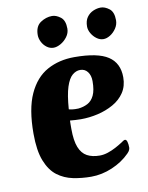

<svg xmlns="http://www.w3.org/2000/svg" viewBox="-83 -781 657 854"><g transform="rotate(-10 245.5 -354.0)"><path d="M259.6 13Q217.4 13 177.9 4.9Q138.5 -3.2 107.4 -26.6Q76.4 -50.1 58 -96.6Q39.6 -143.1 39.6 -219.7Q39.6 -331.5 70.2 -398.2Q100.8 -465 154.5 -494.5Q208.1 -524 277 -524Q382.7 -524 429.5 -493.1Q476.4 -462.3 476.4 -397.9Q476.4 -358.4 457.3 -329.5Q438.1 -300.6 405.7 -282.5Q373.3 -264.3 335.3 -255.6Q297.2 -246.8 258.7 -246.8Q245.8 -246.8 233.2 -247.7Q220.5 -248.5 209.6 -249.5Q209.3 -242.3 209.2 -231.8Q209.1 -221.4 209.1 -211.9Q209.1 -158.7 221.1 -128.5Q233.1 -98.4 256.4 -85.7Q279.7 -73.1 313.4 -73.1Q331.6 -73.1 350.5 -79.4Q369.5 -85.7 386.4 -94.8Q403.4 -103.9 414.9 -111.4Q423.4 -117.4 427.9 -120Q432.4 -122.6 435.4 -122.6Q441.9 -122.6 445.1 -111.5Q448.2 -100.4 448.2 -85.3Q448.2 -81.3 445.7 -74.9Q443.2 -68.5 435.2 -60.5Q402.4 -27.2 355.2 -7.1Q308.1 13 259.6 13ZM213 -299.8Q215.5 -298.3 227.4 -296.6Q239.3 -294.9 255.9 -295.6Q279 -297.9 298 -307.8Q316.9 -317.6 327.9 -340.7Q338.9 -363.9 338.9 -404.7Q338.9 -430.9 326.4 -447.1Q314 -463.3 292.7 -463.3Q274.2 -463.3 257.6 -449.3Q240.9 -435.3 229.3 -399.8Q217.7 -364.3 213 -299.8ZM194.7 -581.1Q177.9 -581.1 164 -591.5Q150.1 -601.9 142.2 -617.7Q134.3 -633.6 134.3 -648.6Q134.3 -687.9 159.2 -704.7Q184.2 -721.4 211.5 -721.4Q230 -721.4 249.6 -706.5Q269.2 -691.6 269.2 -654.3Q269.2 -634.5 256.5 -617.4Q243.8 -600.4 226.5 -590.7Q209.2 -581.1 194.7 -581.1ZM419.6 -580.3Q403.6 -580.3 389.3 -590.8Q375 -601.2 365.9 -617Q356.9 -632.8 356.9 -647.8Q356.9 -673.9 368.3 -689.8Q379.7 -705.7 397 -713.2Q414.3 -720.7 431.1 -720.7Q449.7 -720.7 469.3 -705.8Q488.8 -690.9 488.8 -653.5Q488.8 -633.7 477.3 -616.7Q465.7 -599.6 449.9 -590Q434.2 -580.3 419.6 -580.3Z"/></g></svg>

Font: Briem Hand Thin
Style: Regular
Weight: 100
Designer: Gunnlaugur SE Briem, Eben Sorkin
Foundry: Sorkin Type Co.
Version: Version 1.003